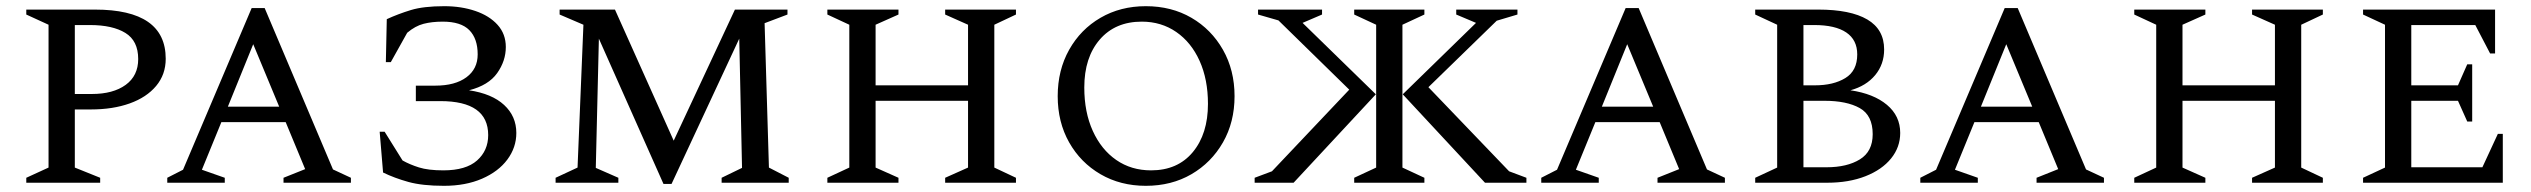

<svg xmlns="http://www.w3.org/2000/svg" viewBox="-20 -591 8185 621"><path d="M65 0V-16L137 -49V-511L65 -544V-560H287Q516 -560 516 -401Q516 -350 485 -313Q454 -276 399.5 -256.5Q345 -237 274 -237H222V-49L304 -16V0ZM222 -510V-287H277Q346 -287 386.5 -316.5Q427 -346 427 -400Q427 -459 385.5 -484.5Q344 -510 271 -510Z M521 0V-16L572 -42L794 -565H836L1057 -43L1115 -16V0H897V-16L967 -44L904 -196H696L633 -42L707 -16V0ZM717 -246H883L799 -448Z M1417 -571Q1472 -571 1517.5 -555.5Q1563 -540 1589.5 -510.5Q1616 -481 1616 -439Q1616 -394 1588 -354.5Q1560 -315 1497 -299Q1571 -288 1610.5 -251.5Q1650 -215 1650 -161Q1650 -114 1621 -75Q1592 -36 1539 -13Q1486 10 1416 10Q1346 10 1301 -2.5Q1256 -15 1219 -33L1208 -165H1224L1282 -72Q1305 -59 1335 -49.5Q1365 -40 1414 -40Q1487 -40 1523 -72Q1559 -104 1559 -154Q1559 -264 1404 -264H1325V-314H1388Q1452 -314 1488.5 -341Q1525 -368 1525 -415Q1525 -466 1498 -493.5Q1471 -521 1412 -521Q1377 -521 1350 -514Q1323 -507 1297 -485L1244 -390H1228L1231 -529Q1268 -546 1309 -558.5Q1350 -571 1417 -571Z M1777 0V-16L1848 -49L1867 -511L1790 -544V-560H1969L2159 -136L2357 -560H2527V-544L2453 -516L2467 -49L2531 -16V0H2314V-16L2380 -48L2371 -466L2152 4H2126L1917 -466L1907 -48L1980 -16V0Z M2656 0V-16L2727 -49V-511L2656 -544V-560H2886V-544L2812 -511V-315H3111V-511L3037 -544V-560H3266V-544L3196 -511V-49L3266 -16V0H3037V-16L3111 -49V-265H2812V-49L2886 -16V0Z M3686 10Q3604 10 3539.5 -27.5Q3475 -65 3438 -130.5Q3401 -196 3401 -280Q3401 -364 3438 -430Q3475 -496 3539.5 -533.5Q3604 -571 3686 -571Q3769 -571 3833.5 -533.5Q3898 -496 3935.5 -430Q3973 -364 3973 -280Q3973 -196 3935.5 -130.5Q3898 -65 3833.5 -27.5Q3769 10 3686 10ZM3703 -40Q3789 -40 3838 -99Q3887 -158 3887 -255Q3887 -334 3860 -394Q3833 -454 3784.5 -487.5Q3736 -521 3673 -521Q3587 -521 3537 -463Q3487 -405 3487 -308Q3487 -228 3514.5 -167.5Q3542 -107 3590.5 -73.5Q3639 -40 3703 -40Z M4360 0V-16L4431 -49V-511L4360 -544V-560H4587V-544L4516 -511V-49L4587 -16V0ZM4517 -286 4754 -517 4690 -544V-560H4888V-544L4821 -524L4600 -309L4861 -37L4917 -16V0H4783ZM4430 -286 4164 0H4038V-16L4094 -37L4344 -301L4115 -525L4049 -544V-560H4256V-544L4193 -517Z M4965 0V-16L5016 -42L5238 -565H5280L5501 -43L5559 -16V0H5341V-16L5411 -44L5348 -196H5140L5077 -42L5151 -16V0ZM5161 -246H5327L5243 -448Z M5657 0V-16L5728 -49V-511L5657 -544V-560H5861Q5965 -560 6019.5 -528Q6074 -496 6074 -431Q6074 -383 6045 -348Q6016 -313 5965 -299Q6040 -288 6083 -252Q6126 -216 6126 -161Q6126 -115 6096.5 -78.5Q6067 -42 6013.5 -21Q5960 0 5890 0ZM5848 -510H5813V-315H5850Q5910 -315 5948.5 -338.5Q5987 -362 5987 -415Q5987 -462 5951.5 -486Q5916 -510 5848 -510ZM5881 -265H5813V-50H5888Q5954 -50 5995.5 -75.5Q6037 -101 6037 -157Q6037 -218 5995 -241.5Q5953 -265 5881 -265Z M6191 0V-16L6242 -42L6464 -565H6506L6727 -43L6785 -16V0H6567V-16L6637 -44L6574 -196H6366L6303 -42L6377 -16V0ZM6387 -246H6553L6469 -448Z M6883 0V-16L6954 -49V-511L6883 -544V-560H7113V-544L7039 -511V-315H7338V-511L7264 -544V-560H7493V-544L7423 -511V-49L7493 -16V0H7264V-16L7338 -49V-265H7039V-49L7113 -16V0Z M7623 0V-16L7694 -49V-511L7623 -544V-560H8050V-418H8034L7986 -510H7779V-315H7930L7960 -383H7976V-198H7960L7930 -265H7779V-50H8009L8059 -158H8075V0Z"/></svg>

Font: Spectral SC
Style: Regular
Weight: 400
Designer: Jean-Baptiste Levee
Foundry: Production Type
Version: Version 2.001